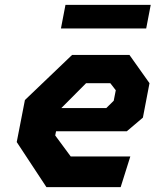

<svg xmlns="http://www.w3.org/2000/svg" viewBox="-20 -766 660 786"><path d="M170 0H474L513.5 -125.5H269.5L206 -211.5L209.5 -228.5H499L565 -284.5L592 -425.5L510 -541H275L82 -356.5L48.5 -184.5ZM229.5 -649.5H578.5L597 -746H248ZM231 -323.5 332.5 -425.5H431.5L454 -396.5L445.5 -353.5L415 -323.5Z"/></svg>

Font: Monaspace Krypton ExtraBold
Style: Italic
Weight: 800
Italic angle: -11°
Designer: Riley Cran & the Lettermatic Team
Foundry: Lettermatic
Version: Version 1.101 (Monaspace Krypton)